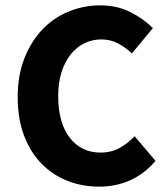

<svg xmlns="http://www.w3.org/2000/svg" viewBox="-20 -684 622 716"><path d="M349 12Q287 12 232 -9.5Q177 -31 135.5 -73Q94 -115 70 -177.5Q46 -240 46 -322Q46 -403 71 -466.5Q96 -530 138 -574Q180 -618 236 -641Q292 -664 354 -664Q417 -664 467 -638.5Q517 -613 550 -579L472 -485Q447 -508 419.5 -522.5Q392 -537 357 -537Q324 -537 294.5 -522.5Q265 -508 243.5 -481Q222 -454 209.5 -415Q197 -376 197 -327Q197 -226 240 -170.5Q283 -115 355 -115Q395 -115 426.5 -132.5Q458 -150 482 -176L560 -84Q478 12 349 12Z"/></svg>

Font: Giro Regular
Style: Bold
Weight: 700
Designer: Paul D. Hunt
Foundry: Adobe Systems Incorporated
Version: Version 1.000;PS 1.0;hotconv 1.0.88;makeotf.lib2.5.647800